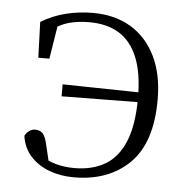

<svg xmlns="http://www.w3.org/2000/svg" viewBox="-44 -565 606 622"><g transform="rotate(5 259.0 -254.0)"><path d="M218 14Q175 14 138.5 0.5Q102 -13 77.5 -39.5Q53 -66 47 -106Q52 -116 61 -122.5Q70 -129 80 -129Q97 -129 105.5 -119Q114 -109 119 -87L135 -20L98 -52Q129 -31 157.5 -23.5Q186 -16 217 -16Q275 -16 316.5 -40Q358 -64 380.5 -118Q403 -172 403 -260Q403 -341 382 -392Q361 -443 321.5 -467Q282 -491 225 -491Q188 -491 157.5 -482.5Q127 -474 97 -450L126 -487L106 -362H70L66 -478Q104 -501 146.5 -511.5Q189 -522 234 -522Q306 -522 358 -490.5Q410 -459 438.5 -400.5Q467 -342 467 -260Q467 -120 399 -53Q331 14 218 14ZM156 -244V-283L433 -278V-247Z"/></g></svg>

Font: Noto Serif JP
Style: Regular
Weight: 200
Designer: Ryoko NISHIZUKA 西塚涼子 (kana & ideographs); Frank Grießhammer (Latin, Greek & Cyrillic); Wenlong ZHANG 张文龙 (bopomofo); San
Foundry: Adobe
Version: Version 2.001;hotconv 1.1.0;makeotfexe 2.6.0